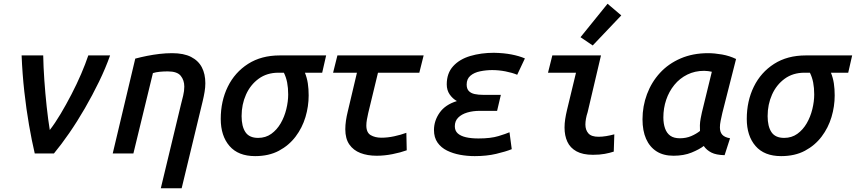

<svg xmlns="http://www.w3.org/2000/svg" viewBox="-20 -817 4556 1022"><path d="M165 0Q149 -68 134.5 -151.5Q120 -235 109.5 -329Q99 -423 95 -522H210Q211 -462 216 -390.5Q221 -319 228.5 -249.5Q236 -180 245 -125Q273 -161 302.5 -210.5Q332 -260 360.5 -315Q389 -370 412 -423.5Q435 -477 450 -522H566Q542 -454 507 -382Q472 -310 431.5 -240Q391 -170 348.5 -108.5Q306 -47 267 0Z M836 185 943 -260Q949 -283 955 -308Q961 -333 961 -356Q961 -390 942 -413.5Q923 -437 873 -437Q851 -437 830.5 -435Q810 -433 794 -428L690 0H580L700 -505Q730 -513 762.5 -519.5Q795 -526 829 -530Q863 -534 896 -534Q958 -534 997 -514Q1036 -494 1054.5 -458.5Q1073 -423 1073 -374Q1073 -352 1069 -328Q1065 -304 1059 -279L947 185Z M1338 14Q1248 14 1201.5 -40Q1155 -94 1155 -184Q1155 -279 1192.5 -355.5Q1230 -432 1300.5 -477Q1371 -522 1469 -522H1716L1695 -430H1603Q1614 -403 1618.5 -373.5Q1623 -344 1623 -309Q1623 -251 1606 -194Q1589 -137 1553.5 -90Q1518 -43 1464.5 -14.5Q1411 14 1338 14ZM1354 -83Q1394 -83 1424 -104.5Q1454 -126 1474 -160.5Q1494 -195 1504 -236Q1514 -277 1514 -314Q1514 -349 1508.5 -377.5Q1503 -406 1491 -430H1462Q1401 -430 1357 -398Q1313 -366 1289.5 -313.5Q1266 -261 1266 -199Q1266 -144 1286.5 -113.5Q1307 -83 1354 -83Z M1985 12Q1936 12 1898.5 -2.5Q1861 -17 1839.5 -48Q1818 -79 1818 -129Q1818 -151 1821.5 -175Q1825 -199 1831 -223L1880 -430H1753L1776 -522H2235L2212 -430H1992L1940 -215Q1936 -197 1933 -180.5Q1930 -164 1930 -149Q1930 -111 1953.5 -97.5Q1977 -84 2010 -84Q2043 -84 2078 -91.5Q2113 -99 2143 -110L2145 -17Q2112 -5 2069 3.5Q2026 12 1985 12Z M2507 14Q2467 14 2429 7Q2391 0 2359.5 -15.5Q2328 -31 2309 -58Q2290 -85 2290 -125Q2290 -174 2320 -217Q2350 -260 2412 -279Q2389 -292 2373.5 -314.5Q2358 -337 2358 -368Q2358 -427 2392 -464.5Q2426 -502 2483.5 -519Q2541 -536 2609 -536Q2662 -535 2703 -527Q2744 -519 2774 -506L2733 -419Q2707 -430 2671 -437Q2635 -444 2600 -444Q2568 -444 2536 -437.5Q2504 -431 2484 -414Q2464 -397 2464 -367Q2464 -345 2475 -333Q2486 -321 2506 -316.5Q2526 -312 2554 -312H2646L2626 -227H2535Q2497 -227 2467 -218Q2437 -209 2419 -191Q2401 -173 2401 -145Q2401 -121 2416.5 -107Q2432 -93 2460 -86.5Q2488 -80 2527 -80Q2592 -80 2633 -92.5Q2674 -105 2692 -113L2704 -23Q2672 -10 2621 2Q2570 14 2507 14Z M3136 7Q3082 7 3048.5 -11.5Q3015 -30 3000 -62.5Q2985 -95 2985 -138Q2985 -160 2988.5 -183Q2992 -206 2998 -231L3046 -430H2897L2920 -522H3179L3108 -220Q3102 -202 3099 -185Q3096 -168 3096 -154Q3096 -125 3112 -107Q3128 -89 3166 -89Q3185 -89 3206.5 -92.5Q3228 -96 3250 -102L3247 -10Q3226 -3 3199 2Q3172 7 3136 7ZM3135 -575 3070 -619 3214 -797 3287 -735Z M3565 12Q3511 12 3474.5 -11.5Q3438 -35 3419 -78Q3400 -121 3400 -182Q3400 -252 3424 -316Q3448 -380 3493 -429Q3538 -478 3603 -506Q3668 -534 3749 -534Q3783 -534 3823 -527Q3863 -520 3898 -503L3825 -216Q3820 -194 3816 -174.5Q3812 -155 3812 -139Q3812 -114 3824.5 -100Q3837 -86 3866 -81L3837 9Q3792 8 3766.5 -5Q3741 -18 3726 -40Q3703 -22 3661.5 -5Q3620 12 3565 12ZM3599 -81Q3632 -81 3659 -92.5Q3686 -104 3706 -120Q3705 -133 3705.5 -150.5Q3706 -168 3709.5 -186Q3713 -204 3716 -218L3769 -435Q3761 -437 3749.5 -438.5Q3738 -440 3728 -440Q3679 -440 3638.5 -420Q3598 -400 3569.5 -365Q3541 -330 3526 -285.5Q3511 -241 3511 -192Q3511 -159 3520 -133.5Q3529 -108 3548 -94.5Q3567 -81 3599 -81Z M4138 14Q4048 14 4001.5 -40Q3955 -94 3955 -184Q3955 -279 3992.5 -355.5Q4030 -432 4100.5 -477Q4171 -522 4269 -522H4516L4495 -430H4403Q4414 -403 4418.5 -373.5Q4423 -344 4423 -309Q4423 -251 4406 -194Q4389 -137 4353.5 -90Q4318 -43 4264.5 -14.5Q4211 14 4138 14ZM4154 -83Q4194 -83 4224 -104.5Q4254 -126 4274 -160.5Q4294 -195 4304 -236Q4314 -277 4314 -314Q4314 -349 4308.5 -377.5Q4303 -406 4291 -430H4262Q4201 -430 4157 -398Q4113 -366 4089.5 -313.5Q4066 -261 4066 -199Q4066 -144 4086.5 -113.5Q4107 -83 4154 -83Z"/></svg>

Font: Ubuntu Sans Mono Medium
Style: Italic
Weight: 500
Italic angle: -13.5°
Monospace: yes
Designer: Dalton Maag Ltd
Foundry: Dalton Maag Ltd
Version: Version 1.006